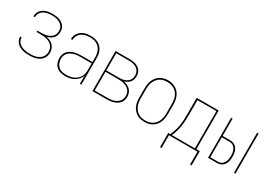

<svg xmlns="http://www.w3.org/2000/svg" viewBox="-1 -1262 3001 2158"><g transform="rotate(30 1500.0 -182.5)"><path d="M253 8Q231 8 209.5 6Q188 4 167.5 -2Q147 -8 127.5 -18Q108 -28 93.5 -44Q79 -60 70.5 -80Q62 -100 62 -122Q62 -123 62 -123.5Q62 -124 62 -125H81Q81 -124 81 -123.5Q81 -123 81 -122Q81 -103 89 -85Q97 -67 110.5 -54Q124 -41 141.5 -32Q159 -23 177.5 -18.5Q196 -14 215 -12Q234 -10 253 -10Q273 -10 293 -12Q313 -14 332 -20Q351 -26 368.5 -36Q386 -46 399 -61Q412 -76 418.5 -95.5Q425 -115 425 -135Q425 -155 418.5 -175Q412 -195 399 -210Q386 -225 368 -235.5Q350 -246 330.5 -251.5Q311 -257 290.5 -259Q270 -261 250 -261H197V-279H250Q269 -279 287 -281Q305 -283 323 -288.5Q341 -294 357 -303.5Q373 -313 385.5 -327Q398 -341 403.5 -359Q409 -377 409 -396Q409 -414 403.5 -431.5Q398 -449 386 -463Q374 -477 358 -486Q342 -495 324.5 -500.5Q307 -506 289 -508Q271 -510 253 -510Q235 -510 217.5 -508Q200 -506 183 -501Q166 -496 150 -487.5Q134 -479 122 -465.5Q110 -452 103.5 -435.5Q97 -419 97 -401Q97 -400 97 -399Q97 -398 97 -396H78Q78 -398 78 -399Q78 -400 78 -402Q78 -422 85 -441Q92 -460 105.5 -475.5Q119 -491 136.5 -501.5Q154 -512 173 -518Q192 -524 212.5 -526Q233 -528 253 -528Q274 -528 294.5 -525.5Q315 -523 334.5 -517Q354 -511 372 -500Q390 -489 403 -473Q416 -457 422 -436.5Q428 -416 428 -396Q428 -373 421 -351.5Q414 -330 399 -313.5Q384 -297 364 -287Q344 -277 322 -271Q347 -265 369.5 -254.5Q392 -244 409.5 -226Q427 -208 435.5 -184Q444 -160 444 -135Q444 -112 437.5 -90Q431 -68 416.5 -51Q402 -34 382.5 -22Q363 -10 341.5 -3.5Q320 3 297.5 5.5Q275 8 253 8Z M721 8Q690 8 660 0.5Q630 -7 607.5 -27.5Q585 -48 574.5 -77Q564 -106 564 -136Q564 -160 571 -183.5Q578 -207 593.5 -224.5Q609 -242 630 -253.5Q651 -265 674 -272Q697 -279 720.5 -281Q744 -283 768 -283H909V-345Q909 -366 905 -388Q901 -410 892 -429.5Q883 -449 867.5 -465.5Q852 -482 832.5 -492Q813 -502 791.5 -506Q770 -510 748 -510Q720 -510 692 -504Q664 -498 640.5 -482Q617 -466 603.5 -440Q590 -414 589 -385H570Q570 -407 576.5 -427.5Q583 -448 596 -465.5Q609 -483 626.5 -495.5Q644 -508 664 -515.5Q684 -523 705.5 -525.5Q727 -528 748 -528Q773 -528 797 -523.5Q821 -519 842.5 -508Q864 -497 881.5 -479Q899 -461 909.5 -439Q920 -417 924 -393Q928 -369 928 -345V0H909V-102Q898 -75 878 -53Q858 -31 832.5 -17Q807 -3 778.5 2.5Q750 8 721 8ZM724 -10Q747 -10 771 -14Q795 -18 816.5 -27.5Q838 -37 856.5 -52.5Q875 -68 887 -88.5Q899 -109 904 -132.5Q909 -156 909 -180V-265H768Q747 -265 726 -263.5Q705 -262 684.5 -256Q664 -250 645 -240.5Q626 -231 611.5 -215.5Q597 -200 590 -179.5Q583 -159 583 -138Q583 -111 593 -85Q603 -59 623 -41Q643 -23 670 -16.5Q697 -10 724 -10Z M1072 0V-520H1255Q1275 -520 1294.5 -517.5Q1314 -515 1333 -509Q1352 -503 1368.5 -492Q1385 -481 1397 -465Q1409 -449 1414 -429.5Q1419 -410 1419 -391Q1419 -370 1413 -350Q1407 -330 1394 -314Q1381 -298 1362.5 -287.5Q1344 -277 1324 -271Q1348 -266 1370.5 -255.5Q1393 -245 1410 -228Q1427 -211 1435.5 -187.5Q1444 -164 1444 -139Q1444 -117 1437.5 -95.5Q1431 -74 1416.5 -57Q1402 -40 1383 -29Q1364 -18 1343 -11.5Q1322 -5 1299.5 -2.5Q1277 0 1255 0ZM1091 -279H1255Q1273 -279 1290 -281Q1307 -283 1323.5 -288.5Q1340 -294 1354.5 -303Q1369 -312 1379.5 -326Q1390 -340 1395 -356.5Q1400 -373 1400 -391Q1400 -408 1395 -424.5Q1390 -441 1379.5 -455Q1369 -469 1354.5 -478Q1340 -487 1323.5 -492.5Q1307 -498 1290 -500Q1273 -502 1255 -502H1091ZM1091 -18H1255Q1275 -18 1294.5 -20Q1314 -22 1333 -27.5Q1352 -33 1369 -43Q1386 -53 1399 -67.5Q1412 -82 1418.5 -101Q1425 -120 1425 -140Q1425 -159 1418.5 -178Q1412 -197 1399 -212Q1386 -227 1369 -236.5Q1352 -246 1333 -251.5Q1314 -257 1294.5 -259Q1275 -261 1255 -261H1091Z M1750 8Q1724 8 1697.5 2.5Q1671 -3 1648.5 -17Q1626 -31 1609 -51.5Q1592 -72 1582 -96.5Q1572 -121 1568 -147.5Q1564 -174 1564 -200V-320Q1564 -346 1568 -372.5Q1572 -399 1582 -423.5Q1592 -448 1609 -469Q1626 -490 1649 -503.5Q1672 -517 1698 -524Q1724 -531 1750 -531Q1776 -531 1802 -524Q1828 -517 1851 -503.5Q1874 -490 1891 -469Q1908 -448 1918 -423.5Q1928 -399 1932 -372.5Q1936 -346 1936 -320V-200Q1936 -174 1932 -147.5Q1928 -121 1918 -96.5Q1908 -72 1891 -51.5Q1874 -31 1851.5 -17Q1829 -3 1802.5 2.5Q1776 8 1750 8ZM1750 -10Q1774 -10 1797.5 -15Q1821 -20 1841.5 -33Q1862 -46 1877 -65Q1892 -84 1901 -106Q1910 -128 1913.5 -152Q1917 -176 1917 -200V-320Q1917 -344 1913.5 -368Q1910 -392 1901 -414.5Q1892 -437 1876.5 -456Q1861 -475 1840.5 -487.5Q1820 -500 1796 -505Q1772 -510 1748 -510Q1724 -510 1700.5 -504.5Q1677 -499 1657 -486Q1637 -473 1622.5 -454Q1608 -435 1599 -413Q1590 -391 1586.5 -367.5Q1583 -344 1583 -320V-200Q1583 -176 1586.5 -152Q1590 -128 1599 -106Q1608 -84 1623 -65Q1638 -46 1658.5 -33Q1679 -20 1702.5 -15Q1726 -10 1750 -10Z M2045 166V-18H2072Q2088 -54 2099.5 -91.5Q2111 -129 2117 -168Q2123 -207 2124 -246.5Q2125 -286 2125 -325V-520H2410V-18H2455V166H2435V0H2065V166ZM2093 -18H2391V-502H2145V-325Q2145 -286 2143.5 -246.5Q2142 -207 2136.5 -168.5Q2131 -130 2120 -92Q2109 -54 2093 -18Z M2909 0V-520H2928V0ZM2572 0V-520H2591V-295H2690Q2708 -295 2725 -290Q2742 -285 2756 -274.5Q2770 -264 2780 -249Q2790 -234 2795.5 -217Q2801 -200 2803 -182.5Q2805 -165 2805 -148Q2805 -130 2803 -112.5Q2801 -95 2795.5 -78Q2790 -61 2780 -46Q2770 -31 2756 -20.5Q2742 -10 2725 -5Q2708 0 2690 0ZM2591 -18H2690Q2705 -18 2720 -22.5Q2735 -27 2746.5 -37Q2758 -47 2765.5 -60Q2773 -73 2777.5 -87.5Q2782 -102 2783.5 -117Q2785 -132 2785 -148Q2785 -163 2783.5 -178Q2782 -193 2777.5 -207.5Q2773 -222 2765.5 -235Q2758 -248 2746.5 -258Q2735 -268 2720 -272.5Q2705 -277 2690 -277H2591Z"/></g></svg>

Font: Zed Mono Thin
Style: Regular
Weight: 100
Monospace: yes
Designer: Belleve Invis
Foundry: Belleve Invis
Version: Version 1.0.0; ttfautohint (v1.8.4)